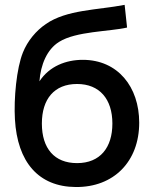

<svg xmlns="http://www.w3.org/2000/svg" viewBox="-20 -755 634 791"><path d="M292 15.5C448.5 17 553.5 -89.5 553.5 -249.5C553.5 -397 465.5 -508.5 321 -508.5C252 -508.5 183.5 -482.5 142.5 -420C147.5 -488.5 173.5 -551.5 223.5 -582.5C293.5 -626.5 429.5 -624.5 503.5 -641.5L493.5 -735C382.5 -713.5 254.5 -715.5 169 -656C128.5 -628.5 93.5 -586.5 74.5 -539C48 -473.5 36.5 -348.5 41.5 -263.5C51.5 -87.5 138.5 14.5 292 15.5ZM152.5 -246C152.5 -347 203.5 -409 297.5 -409C390 -409 443 -347 443 -246C443 -147.5 393 -83 297.5 -83C204 -83 152.5 -143.5 152.5 -246Z"/></svg>

Font: Eudonet SemiBold
Style: Regular
Weight: 600
Designer: Mikhail Sharanda
Foundry: Mikhail Sharanda
Version: Version 4.503;Glyphs 3.1.2 (3151)